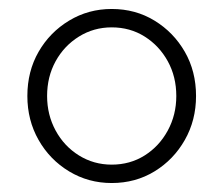

<svg xmlns="http://www.w3.org/2000/svg" viewBox="-20 -731 498 428"><path d="M229 -323Q177 -323 134 -349Q91 -375 66 -419Q41 -463 41 -517Q41 -572 66 -615.5Q91 -659 134 -685Q177 -711 229 -711Q282 -711 324.5 -685Q367 -659 392 -615.5Q417 -572 417 -517Q417 -463 392 -419Q367 -375 324.5 -349Q282 -323 229 -323ZM229 -364Q270 -364 302.5 -384.5Q335 -405 354 -440Q373 -475 373 -517Q373 -560 354 -594.5Q335 -629 302.5 -649.5Q270 -670 229 -670Q189 -670 156 -649.5Q123 -629 104 -594.5Q85 -560 85 -517Q85 -475 104 -440Q123 -405 156 -384.5Q189 -364 229 -364Z"/></svg>

Font: Red Hat Text VF
Style: Regular
Weight: 300
Designer: Pentagram, MCKL
Foundry: Pentagram, MCKL
Version: Version 1.023